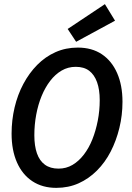

<svg xmlns="http://www.w3.org/2000/svg" viewBox="-20 -896 640 928"><path d="M252 12Q185 12 136.5 -20Q88 -52 62 -111Q36 -170 36 -250Q36 -315 50.5 -376.5Q65 -438 93 -490.5Q121 -543 160 -582.5Q199 -622 248.5 -644Q298 -666 356 -666Q424 -666 472 -634Q520 -602 546 -543Q572 -484 572 -404Q572 -339 557 -277.5Q542 -216 515 -163.5Q488 -111 448.5 -71.5Q409 -32 360 -10Q311 12 252 12ZM263 -81Q300 -81 330.5 -99Q361 -117 385.5 -149Q410 -181 426.5 -222.5Q443 -264 452.5 -312.5Q462 -361 462 -412Q462 -463 449 -499Q436 -535 411 -554Q386 -573 346 -573Q309 -573 278 -555Q247 -537 222.5 -505Q198 -473 181 -431.5Q164 -390 155 -341.5Q146 -293 146 -242Q146 -191 158.5 -155Q171 -119 197 -100Q223 -81 263 -81ZM348 -694 307 -756 487 -876 536 -796Z"/></svg>

Font: Source Code Pro ExtraLight SemiBold
Style: Italic
Weight: 600
Italic angle: -11°
Monospace: yes
Version: Version 1.016;hotconv 1.0.116;makeotfexe 2.5.65601